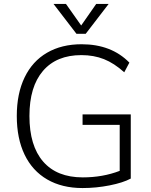

<svg xmlns="http://www.w3.org/2000/svg" viewBox="-20 -944 766 972"><path d="M642 -365V-40Q603 -19 535 -5.5Q467 8 398 8Q294 8 219 -35.5Q144 -79 104.5 -161Q65 -243 65 -357Q65 -470 104.5 -552Q144 -634 218 -677Q292 -720 393 -720Q544 -720 635 -627L609 -578Q558 -624 506.5 -644.5Q455 -665 392 -665Q266 -665 197.5 -585Q129 -505 129 -357Q129 -206 198.5 -126Q268 -46 399 -46Q500 -46 586 -79V-312H398V-365ZM530 -924 414 -773H367L251 -924H314L391 -815L467 -924Z"/></svg>

Font: Muli Light
Style: Regular
Weight: 300
Designer: Vernon Adams
Foundry: Vernon Adams
Version: Version 2.100